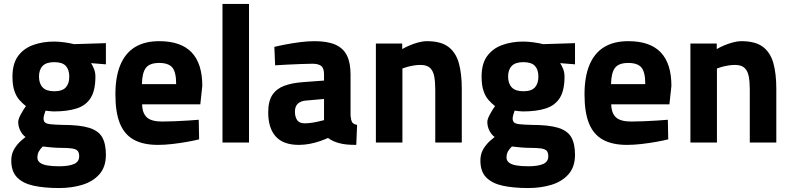

<svg xmlns="http://www.w3.org/2000/svg" viewBox="-20 -720 3999 970"><path d="M278 230Q205 230 151 218.5Q97 207 67 177Q37 147 37 91Q37 68 44.5 48.5Q52 29 68 10Q84 -9 109 -28Q93 -39 82.5 -60Q72 -81 72 -104Q72 -118 85 -142Q98 -166 111 -184Q94 -197 78 -215Q62 -233 52.5 -261.5Q43 -290 43 -333Q43 -398 71 -436.5Q99 -475 147 -492.5Q195 -510 253 -510Q277 -510 306 -506Q335 -502 354 -497L515 -502V-395L440 -401Q447 -391 454.5 -373Q462 -355 462 -333Q462 -263 438 -225Q414 -187 367 -172Q320 -157 251 -157Q243 -157 230 -158.5Q217 -160 210 -161Q207 -153 203.5 -141Q200 -129 200 -122Q200 -109 206.5 -102Q213 -95 234 -92.5Q255 -90 297 -89Q382 -89 429.5 -74.5Q477 -60 496 -27Q515 6 515 62Q515 123 482.5 160Q450 197 396.5 213.5Q343 230 278 230ZM279 120Q328 120 354 108.5Q380 97 380 70Q380 51 372 42Q364 33 343.5 30Q323 27 286 27Q279 27 267.5 26.5Q256 26 243.5 25Q231 24 218.5 22.5Q206 21 196 20Q183 33 176 45.5Q169 58 169 77Q169 91 181 101Q193 111 217.5 115.5Q242 120 279 120ZM254 -259Q295 -259 312.5 -278.5Q330 -298 330 -333Q330 -368 312.5 -387Q295 -406 254 -406Q214 -406 195.5 -387Q177 -368 177 -333Q177 -298 195.5 -278.5Q214 -259 254 -259Z M778 12Q703 12 655.5 -14.5Q608 -41 585.5 -97Q563 -153 563 -243Q563 -332 588 -392Q613 -452 662 -482Q711 -512 784 -512Q894 -512 948 -455.5Q1002 -399 1002 -286L992 -193H698Q699 -148 722 -127Q745 -106 799 -106Q829 -106 863.5 -107.5Q898 -109 930 -111Q962 -113 984 -115L986 -16Q962 -10 926 -3.5Q890 3 851 7.5Q812 12 778 12ZM697 -295H870Q870 -356 850.5 -379Q831 -402 784 -402Q736 -402 717 -377Q698 -352 697 -295Z M1104 0V-700H1238V0Z M1490 12Q1411 12 1373 -30.5Q1335 -73 1335 -152Q1335 -209 1356 -240.5Q1377 -272 1416 -286.5Q1455 -301 1510 -305L1617 -313V-344Q1617 -376 1602.5 -387Q1588 -398 1558 -398Q1534 -398 1500 -396.5Q1466 -395 1431 -393.5Q1396 -392 1370 -390L1366 -483Q1389 -489 1423.5 -495.5Q1458 -502 1496 -507Q1534 -512 1569 -512Q1634 -512 1674 -494.5Q1714 -477 1732.5 -440Q1751 -403 1751 -344V-136Q1753 -114 1758.5 -103.5Q1764 -93 1784 -89L1780 12Q1752 12 1731.5 10Q1711 8 1693 3Q1678 -1 1664.5 -7Q1651 -13 1637 -23Q1622 -16 1598 -7.5Q1574 1 1546 6.5Q1518 12 1490 12ZM1519 -97Q1535 -97 1553 -99.5Q1571 -102 1588 -106Q1605 -110 1617 -113V-220L1526 -212Q1500 -210 1485 -196.5Q1470 -183 1470 -156Q1470 -130 1481 -113.5Q1492 -97 1519 -97Z M1879 0V-500H2012V-472Q2027 -481 2048 -490Q2069 -499 2092.5 -505.5Q2116 -512 2137 -512Q2207 -512 2245 -483.5Q2283 -455 2298 -401.5Q2313 -348 2313 -271V0H2179V-267Q2179 -305 2174 -333Q2169 -361 2153 -376.5Q2137 -392 2104 -392Q2087 -392 2069.5 -389Q2052 -386 2037.5 -382Q2023 -378 2013 -374V0Z M2648 230Q2575 230 2521 218.5Q2467 207 2437 177Q2407 147 2407 91Q2407 68 2414.5 48.5Q2422 29 2438 10Q2454 -9 2479 -28Q2463 -39 2452.5 -60Q2442 -81 2442 -104Q2442 -118 2455 -142Q2468 -166 2481 -184Q2464 -197 2448 -215Q2432 -233 2422.5 -261.5Q2413 -290 2413 -333Q2413 -398 2441 -436.5Q2469 -475 2517 -492.5Q2565 -510 2623 -510Q2647 -510 2676 -506Q2705 -502 2724 -497L2885 -502V-395L2810 -401Q2817 -391 2824.5 -373Q2832 -355 2832 -333Q2832 -263 2808 -225Q2784 -187 2737 -172Q2690 -157 2621 -157Q2613 -157 2600 -158.5Q2587 -160 2580 -161Q2577 -153 2573.5 -141Q2570 -129 2570 -122Q2570 -109 2576.5 -102Q2583 -95 2604 -92.5Q2625 -90 2667 -89Q2752 -89 2799.5 -74.5Q2847 -60 2866 -27Q2885 6 2885 62Q2885 123 2852.5 160Q2820 197 2766.5 213.5Q2713 230 2648 230ZM2649 120Q2698 120 2724 108.5Q2750 97 2750 70Q2750 51 2742 42Q2734 33 2713.5 30Q2693 27 2656 27Q2649 27 2637.5 26.5Q2626 26 2613.5 25Q2601 24 2588.5 22.5Q2576 21 2566 20Q2553 33 2546 45.5Q2539 58 2539 77Q2539 91 2551 101Q2563 111 2587.5 115.5Q2612 120 2649 120ZM2624 -259Q2665 -259 2682.5 -278.5Q2700 -298 2700 -333Q2700 -368 2682.5 -387Q2665 -406 2624 -406Q2584 -406 2565.5 -387Q2547 -368 2547 -333Q2547 -298 2565.5 -278.5Q2584 -259 2624 -259Z M3148 12Q3073 12 3025.5 -14.5Q2978 -41 2955.5 -97Q2933 -153 2933 -243Q2933 -332 2958 -392Q2983 -452 3032 -482Q3081 -512 3154 -512Q3264 -512 3318 -455.5Q3372 -399 3372 -286L3362 -193H3068Q3069 -148 3092 -127Q3115 -106 3169 -106Q3199 -106 3233.5 -107.5Q3268 -109 3300 -111Q3332 -113 3354 -115L3356 -16Q3332 -10 3296 -3.5Q3260 3 3221 7.5Q3182 12 3148 12ZM3067 -295H3240Q3240 -356 3220.5 -379Q3201 -402 3154 -402Q3106 -402 3087 -377Q3068 -352 3067 -295Z M3468 0V-500H3601V-472Q3616 -481 3637 -490Q3658 -499 3681.5 -505.5Q3705 -512 3726 -512Q3796 -512 3834 -483.5Q3872 -455 3887 -401.5Q3902 -348 3902 -271V0H3768V-267Q3768 -305 3763 -333Q3758 -361 3742 -376.5Q3726 -392 3693 -392Q3676 -392 3658.5 -389Q3641 -386 3626.5 -382Q3612 -378 3602 -374V0Z"/></svg>

Font: Titillium Web SemiBold
Style: Regular
Weight: 600
Designer: Mohamed Gaber, Accademia di Belle Arti di Urbino
Foundry: Kief Type Foundry, Accademia di Belle Arti di Urbino
Version: Version 3.000; ttfautohint (v1.8.4)